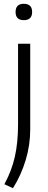

<svg xmlns="http://www.w3.org/2000/svg" viewBox="-20 -770 253 1010"><path d="M105 -664Q62 -664 62 -707Q62 -750 105 -750Q149 -750 149 -707Q149 -664 105 -664ZM3 199Q41 130 58 55Q75 -20 75 -117V-540H139V-89Q139 -7 115 72.5Q91 152 48 220Z"/></svg>

Font: Encode Sans Narrow
Style: Light
Weight: 300
Designer: Pablo Impallari, Andres Torresi
Foundry: Pablo Impallari, Andres Torresi
Version: Version 1.000; ttfautohint (v1.00) -l 8 -r 50 -G 200 -x 14 -